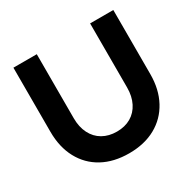

<svg xmlns="http://www.w3.org/2000/svg" viewBox="-156 -861 1038 1032"><g transform="rotate(-30 362.5 -345.0)"><path d="M362 10Q267 10 197.5 -28Q128 -66 90 -136.5Q52 -207 52 -302V-700H197V-302Q197 -248 217.5 -207.5Q238 -167 275.5 -145.5Q313 -124 363 -124Q413 -124 450 -145.5Q487 -167 507.5 -207.5Q528 -248 528 -302V-700H672V-302Q672 -208 634 -137.5Q596 -67 526.5 -28.5Q457 10 362 10Z"/></g></svg>

Font: Red Hat Display ExtraBold
Style: Regular
Weight: 800
Designer: Pentagram, MCKL
Foundry: Pentagram, MCKL
Version: Version 1.023